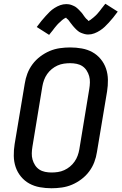

<svg xmlns="http://www.w3.org/2000/svg" viewBox="-20 -996 648 1024"><path d="M255 8Q223 8 192.5 2.5Q162 -3 136.5 -17Q111 -31 92 -54Q73 -77 63.5 -105Q54 -133 53.5 -164.5Q53 -196 58 -227L112 -550Q116 -577 126 -603.5Q136 -630 153.5 -653.5Q171 -677 195 -695Q219 -713 245 -724Q271 -735 299 -739Q327 -743 354 -743Q386 -743 416.5 -737.5Q447 -732 472.5 -718Q498 -704 517 -681Q536 -658 545.5 -630Q555 -602 555.5 -570.5Q556 -539 551 -508L497 -185Q493 -158 483 -131.5Q473 -105 455.5 -81.5Q438 -58 414 -40Q390 -22 364 -11Q338 0 310 4Q282 8 255 8ZM255 -76Q271 -76 288.5 -78.5Q306 -81 322.5 -88.5Q339 -96 353 -107.5Q367 -119 377.5 -134Q388 -149 394 -165.5Q400 -182 403 -199L456 -521Q459 -539 459.5 -556.5Q460 -574 455.5 -590Q451 -606 442 -620Q433 -634 419.5 -643Q406 -652 389 -655.5Q372 -659 354 -659Q338 -659 320.5 -656.5Q303 -654 286.5 -646.5Q270 -639 256 -627.5Q242 -616 231.5 -601Q221 -586 215 -569.5Q209 -553 206 -536L153 -214Q150 -196 149.5 -178.5Q149 -161 153.5 -145Q158 -129 167 -115Q176 -101 189.5 -92Q203 -83 220 -79.5Q237 -76 255 -76ZM242 -810 176 -852Q189 -870 201 -884.5Q213 -899 224 -911Q235 -923 245.5 -933.5Q256 -944 271 -953.5Q286 -963 301.5 -968.5Q317 -974 333 -974Q338 -974 343 -973.5Q348 -973 353 -972Q358 -971 362.5 -969Q367 -967 372 -965Q377 -963 381 -960.5Q385 -958 388.5 -955Q392 -952 396 -948.5Q400 -945 403 -941.5Q406 -938 409.5 -934.5Q413 -931 416 -927.5Q419 -924 421 -921Q423 -918 426.5 -913Q430 -908 433.5 -903.5Q437 -899 440 -896Q443 -893 447 -890Q451 -887 450 -884Q451 -884 455.5 -886Q460 -888 463 -890.5Q466 -893 470.5 -896.5Q475 -900 477 -901.5Q479 -903 481 -905Q483 -907 485.5 -909Q488 -911 490.5 -913.5Q493 -916 495.5 -918.5Q498 -921 500.5 -924Q503 -927 505.5 -930Q508 -933 511 -936.5Q514 -940 516.5 -943.5Q519 -947 522 -951Q525 -955 528.5 -959Q532 -963 535 -967.5Q538 -972 542 -976L608 -934Q595 -916 583 -901.5Q571 -887 560 -875Q549 -863 538.5 -853Q528 -843 513.5 -833.5Q499 -824 483 -818Q467 -812 451 -812Q446 -812 441 -812.5Q436 -813 431 -814.5Q426 -816 421.5 -817.5Q417 -819 412 -821Q407 -823 403 -825.5Q399 -828 395.5 -831Q392 -834 388 -837.5Q384 -841 381 -844.5Q378 -848 374.5 -851.5Q371 -855 368 -859Q365 -863 363 -865.5Q361 -868 357 -873Q353 -878 350 -882.5Q347 -887 344 -890.5Q341 -894 337 -896.5Q333 -899 333 -902Q332 -902 328 -900Q324 -898 321 -896Q318 -894 313.5 -890.5Q309 -887 307 -885Q305 -883 303 -881Q301 -879 298.5 -877Q296 -875 293.5 -872.5Q291 -870 288.5 -867.5Q286 -865 283.5 -862Q281 -859 278.5 -856Q276 -853 273 -849.5Q270 -846 267.5 -842.5Q265 -839 262 -835Q259 -831 255.5 -827Q252 -823 249 -819Q246 -815 242 -810Z"/></svg>

Font: Iosevka Aile Medium
Style: Italic
Weight: 500
Italic angle: -9°
Designer: Belleve Invis
Foundry: Belleve Invis
Version: Version 31.1.0; ttfautohint (v1.8.4)